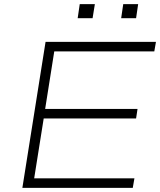

<svg xmlns="http://www.w3.org/2000/svg" viewBox="-20 -907 773 927"><path d="M88 0 200 -705H733L725 -659H242L198 -381H644L637 -335H191L145 -46H629L621 0ZM565 -819 575 -887H647L637 -819ZM355 -819 365 -887H438L427 -819Z"/></svg>

Font: Nunito Sans 10pt Expanded ExtraLight
Style: Italic
Weight: 250
Width: 7
Italic angle: -9°
Designer: Vernon Adams
Foundry: Vernon Adams
Version: Version 3.101;gftools[0.9.27]